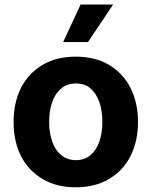

<svg xmlns="http://www.w3.org/2000/svg" viewBox="-20 -797 653 828"><path d="M306.6 10.7Q223.6 10.7 164.1 -24.9Q102.5 -61 70.8 -123.5Q38.6 -187.5 38.6 -270.5Q38.6 -354.5 70.8 -418.5Q102.1 -480.5 164.1 -517.6Q224.1 -552.7 306.6 -552.7Q389.6 -552.7 449.7 -517.6Q510.7 -481 542.5 -418.5Q575.2 -354 575.2 -270.5Q575.2 -188 542.5 -123.5Q510.7 -60.5 449.7 -24.9Q390.1 10.7 306.6 10.7ZM370.6 -128.4Q395.5 -149.4 408.7 -187Q421.4 -225.1 421.4 -271.5Q421.4 -318.4 408.7 -356.4Q395.5 -393.6 370.6 -415.5Q346.2 -437 307.6 -437Q269 -437 244.1 -415.5Q217.3 -393.1 205.1 -356.4Q191.9 -319.3 191.9 -271.5Q191.9 -224.6 205.1 -187Q217.3 -149.9 244.1 -128.4Q269.5 -106.4 307.6 -106.4Q345.7 -106.4 370.6 -128.4ZM359.4 -615.7H252.4L327.6 -777.3H467.8Z"/></svg>

Font: My Font
Style: Bold
Weight: 500
Designer: Rasmus Andersson
Foundry: rsms
Version: Version 0.001